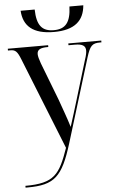

<svg xmlns="http://www.w3.org/2000/svg" viewBox="-63 -782 649 1062"><g transform="rotate(-5 261.5 -250.5)"><path d="M267 -606C382 -606 434 -654 441 -739H364C361 -650 331 -616 267 -616C202 -616 173 -650 171 -739H93C98 -654 150 -606 267 -606ZM35 228V238H46C196 238 241 196 297 14L439 -449C459 -513 471 -526 516 -526H523V-536H340V-526H376C419 -526 435 -514 435 -488C435 -478 432 -461 424 -438L355 -210C343 -171 328 -121 313 -75C296 -131 280 -172 259 -232L179 -440C171 -462 166 -480 166 -492C166 -517 185 -526 224 -526H228V-536H4V-526H18C45 -526 56 -516 74 -470L277 38C227 182 196 228 35 228Z"/></g></svg>

Font: Noto Serif Display SemiCondensed
Style: Regular
Weight: 400
Width: 4
Designer: Monotype Design Team
Foundry: Monotype Imaging Inc.
Version: Version 2.009